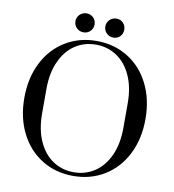

<svg xmlns="http://www.w3.org/2000/svg" viewBox="-103 -1066 1068 1177"><g transform="rotate(10 431.0 -478.0)"><path d="M54 -400Q54 -523 102 -618.5Q150 -714 236 -767Q322 -820 431 -820Q540 -820 626 -767Q712 -714 760 -618.5Q808 -523 808 -400Q808 -277 760 -181.5Q712 -86 626 -33Q540 20 431 20Q322 20 236 -33Q150 -86 102 -181.5Q54 -277 54 -400ZM684 -323V-477Q684 -576 651 -648.5Q618 -721 560.5 -759Q503 -797 431 -797Q358 -797 301 -759Q244 -721 211 -648.5Q178 -576 178 -477V-323Q178 -224 211 -151.5Q244 -79 301 -41Q358 -3 431 -3Q503 -3 560.5 -41Q618 -79 651 -151.5Q684 -224 684 -323ZM281 -917Q281 -942 298.5 -959Q316 -976 341 -976Q366 -976 383 -959Q400 -942 400 -917Q400 -892 383 -875Q366 -858 341 -858Q316 -858 298.5 -875Q281 -892 281 -917ZM467 -917Q467 -942 484.5 -959Q502 -976 527 -976Q552 -976 568.5 -959Q585 -942 585 -917Q585 -892 568.5 -875Q552 -858 527 -858Q502 -858 484.5 -875Q467 -892 467 -917Z"/></g></svg>

Font: Prata
Style: Regular
Weight: 400
Designer: Ivan Petrov
Foundry: Cyreal
Version: Version 2.000